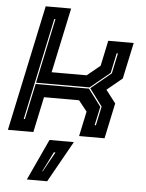

<svg xmlns="http://www.w3.org/2000/svg" viewBox="-66 -750 807 1064"><g transform="rotate(5 337.0 -217.5)"><path d="M-4.5 0 144.5 -700H286L209 -339H404L476.5 -398.5L506.5 -540H648L605 -339L520 -269L575 -197.5L533 0H391.5L421 -138.5L374 -197.5H179L137 0ZM77.5 -67.5H84L126.5 -266.5H423L494.5 -171.5L472 -67.5H479L501.5 -173.5L430 -269.5L542 -362L566 -475H559L535.5 -364L425.5 -273.5H128L204.5 -634H198ZM124 265 230 36H365.5L237 265ZM205 212H208L269 102H260Z"/></g></svg>

Font: Tourney Expanded ExtraBold
Style: Italic
Weight: 800
Width: 7
Italic angle: -12°
Designer: Tyler Finck
Foundry: Etcetera Type Co
Version: Version 1.010; ttfautohint (v1.8.3)